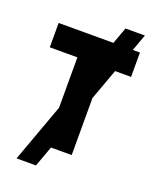

<svg xmlns="http://www.w3.org/2000/svg" viewBox="-173 -931 945 1163"><g transform="rotate(20 300.0 -349.5)"><path d="M555 -832 516 -725H562V-568H459L386 -367.5V0H252.5L204 133H79L216 -243.5V-568H38V-725H391L430 -832Z"/></g></svg>

Font: JuliaMono Black
Style: Regular
Weight: 900
Monospace: yes
Designer: cormullion
Foundry: corm
Version: Version 0.054; ttfautohint (v1.8.4)